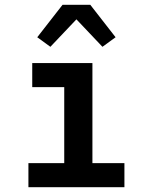

<svg xmlns="http://www.w3.org/2000/svg" viewBox="-20 -784 640 804"><path d="M99 0V-101H249V-419H115V-520H367V-101H501V0ZM191 -588 136 -628 242 -764H358L464 -628L409 -588L300 -703Z"/></svg>

Font: Iosevka Fixed Extended
Style: Bold
Weight: 700
Width: 7
Monospace: yes
Designer: Belleve Invis
Foundry: Belleve Invis
Version: Version 24.1.1; ttfautohint (v1.8.4)